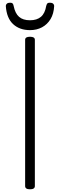

<svg xmlns="http://www.w3.org/2000/svg" viewBox="-20 -1387 445 1421"><path d="M202 14Q184 14 175 8Q166 2 166 -10V-1092Q166 -1104 175 -1109.5Q184 -1115 202 -1115Q220 -1115 229 -1109.5Q238 -1104 238 -1092V-10Q238 2 229 8Q220 14 202 14ZM202 -1164Q125 -1164 77 -1208.5Q29 -1253 23 -1343Q23 -1353 31 -1360Q39 -1367 55 -1367Q68 -1367 73.5 -1361Q79 -1355 81 -1343Q92 -1288 121 -1262.5Q150 -1237 202 -1237Q253 -1237 283 -1262.5Q313 -1288 322 -1343Q325 -1355 330 -1361Q335 -1367 349 -1367Q365 -1367 373 -1360Q381 -1353 381 -1343Q378 -1285 354 -1245.5Q330 -1206 291 -1185Q252 -1164 202 -1164Z"/></svg>

Font: Playwrite FR Moderne Light
Style: Regular
Weight: 300
Version: Version 1.002